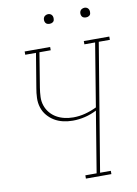

<svg xmlns="http://www.w3.org/2000/svg" viewBox="-98 -976 742 1039"><g transform="rotate(-10 273.0 -456.0)"><path d="M288 0V-18H350L405 -353Q374 -337 340.5 -329Q307 -321 273 -321Q246 -321 220 -327Q194 -333 172.5 -346Q151 -359 134.5 -378.5Q118 -398 110 -423Q102 -448 103 -475.5Q104 -503 109 -530L140 -717H81V-735H221V-717H159L128 -527Q124 -502 123 -477.5Q122 -453 129.5 -430.5Q137 -408 152 -390Q167 -372 187 -360.5Q207 -349 230.5 -343.5Q254 -338 279 -338Q312 -338 344.5 -346.5Q377 -355 408 -370L465 -717H406V-735H546V-717H485L369 -18H428V0ZM440 -859Q434 -859 428 -861Q422 -863 418.5 -868Q415 -873 414 -879Q413 -885 414 -891Q415 -896 417.5 -900Q420 -904 423.5 -906.5Q427 -909 431.5 -910.5Q436 -912 440 -912Q447 -912 452.5 -909.5Q458 -907 461.5 -902Q465 -897 466 -891Q467 -885 466 -879Q466 -874 463.5 -870Q461 -866 457 -863.5Q453 -861 449 -860Q445 -859 440 -859ZM240 -859Q234 -859 228 -861Q222 -863 218.5 -868Q215 -873 214 -879Q213 -885 214 -891Q215 -896 217.5 -900Q220 -904 223.5 -906.5Q227 -909 231.5 -910.5Q236 -912 240 -912Q247 -912 252.5 -909.5Q258 -907 261.5 -902Q265 -897 266 -891Q267 -885 266 -879Q266 -874 263.5 -870Q261 -866 257 -863.5Q253 -861 249 -860Q245 -859 240 -859Z"/></g></svg>

Font: Iosevka Slab Thin
Style: Italic
Weight: 100
Italic angle: -9°
Monospace: yes
Designer: Belleve Invis
Foundry: Belleve Invis
Version: Version 11.1.1; ttfautohint (v1.8.3)